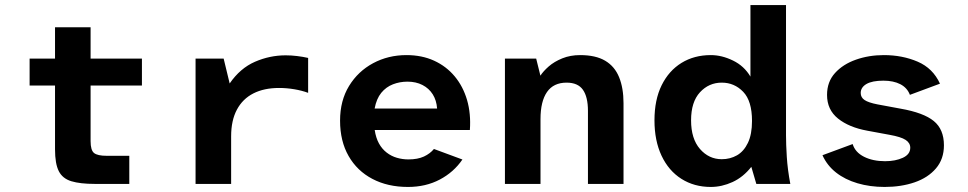

<svg xmlns="http://www.w3.org/2000/svg" viewBox="-20 -728 3832 760"><path d="M355.9 0Q297.2 0 262.5 -10.6Q227.7 -21.1 212.8 -50.4Q197.8 -79.7 197.8 -137.1V-389.5H97.2V-496H197.8V-620H338.6V-496H541.8V-389.5H338.6V-169.4Q338.6 -133.4 352.2 -122.4Q365.8 -111.3 402.2 -111.3H491.8V0Z M754.1 0V-496H865.3L889.1 -397.6Q930.5 -457.9 989.2 -483.5Q1048 -509 1110.8 -509Q1133.5 -509 1156.6 -506.1Q1179.7 -503.3 1199.7 -498.7V-360.5Q1175.3 -369.6 1145 -374.7Q1114.7 -379.8 1084.5 -379.8Q1025.3 -379.8 983 -358.3Q940.6 -336.8 917.8 -294.1Q894.9 -251.4 894.9 -188.3V0Z M1594.8 12Q1514.7 12 1454.2 -19.8Q1393.6 -51.5 1359.9 -110.4Q1326.1 -169.3 1326.1 -250.5Q1326.1 -329.7 1361.7 -387.8Q1397.3 -445.9 1457 -477.9Q1516.8 -509.9 1588.9 -509.9Q1650 -509.9 1698.3 -487.8Q1746.6 -465.7 1779.8 -425.8Q1813 -386 1828.8 -332Q1844.5 -277.9 1839.9 -213.5H1463.2Q1467.9 -182.2 1480 -160.2Q1492.2 -138.2 1510.5 -124.1Q1528.8 -109.9 1550.9 -103.5Q1572.9 -97 1596.7 -97Q1633.3 -97 1658 -108.4Q1682.6 -119.9 1697.7 -138.3L1810.4 -96.6Q1776 -46.3 1720.7 -17.2Q1665.4 12 1594.8 12ZM1462.9 -298.4H1710.2Q1707.9 -330.9 1692.9 -354.7Q1677.9 -378.4 1652.2 -391.6Q1626.6 -404.8 1592.8 -404.8Q1562.5 -404.8 1535.4 -394.3Q1508.2 -383.8 1489.1 -360.5Q1470.1 -337.1 1462.9 -298.4Z M1978.7 0V-496H2102.4L2119.1 -428.5Q2130.3 -445.9 2152 -465Q2173.7 -484 2205.6 -497Q2237.5 -509.9 2276.4 -509.9Q2337.9 -509.9 2375.5 -487.6Q2413.2 -465.3 2430.6 -422.4Q2448.1 -379.6 2448.1 -319.4V0H2307.3V-289.1Q2307.3 -344.3 2287.4 -372.6Q2267.6 -400.9 2222.7 -400.9Q2171.1 -400.9 2145.3 -363.9Q2119.5 -326.8 2119.5 -256.6V0Z M2793.6 12Q2727.8 12 2677.2 -20.1Q2626.7 -52.1 2598.6 -111.7Q2570.6 -171.3 2570.6 -251.7Q2570.6 -332.9 2599 -390.5Q2627.5 -448.1 2677.6 -479Q2727.8 -509.9 2793.6 -509.9Q2837.2 -509.9 2881.3 -488.4Q2925.5 -467 2950.5 -424.8V-708H3091.3V-192.4Q3091.3 -157.2 3094.4 -107.1Q3097.6 -56.9 3108.3 0H2973.8L2954 -67.6Q2921.9 -26.8 2879.6 -7.4Q2837.2 12 2793.6 12ZM2836.9 -97.8Q2870.1 -97.8 2897.2 -113.2Q2924.3 -128.7 2940.5 -162.5Q2956.7 -196.3 2956.7 -249.3Q2956.7 -328.4 2921.8 -364.6Q2886.9 -400.9 2836.9 -400.9Q2786 -400.9 2750.7 -362.7Q2715.5 -324.5 2715.5 -251.7Q2715.5 -178.8 2750.7 -138.3Q2786 -97.8 2836.9 -97.8Z M3481.7 12Q3423.6 12 3374.2 -2.6Q3324.9 -17.1 3289.4 -45Q3253.9 -72.9 3235.6 -113.6L3355.1 -157.8Q3365.1 -125.1 3400.1 -107.5Q3435.1 -89.9 3483.4 -89.9Q3524.5 -89.9 3553.8 -103.5Q3583.1 -117.1 3583.1 -143.3Q3583.1 -162.1 3564.8 -174.2Q3546.5 -186.3 3500.9 -194.4L3413.3 -210.6Q3340.7 -223.8 3297.2 -258.7Q3253.7 -293.7 3253.7 -352.2Q3253.7 -404.2 3285.3 -439Q3316.8 -473.8 3368 -491.8Q3419.2 -509.9 3478.7 -509.9Q3551.8 -509.9 3612.4 -483.9Q3672.9 -457.9 3700.7 -396.8L3581.7 -352.6Q3571.1 -380.6 3543.8 -394.7Q3516.5 -408.7 3476.7 -408.7Q3432.4 -408.7 3409.7 -395.5Q3387 -382.2 3387 -359.9Q3387 -342.3 3402.2 -332.1Q3417.5 -321.8 3453.1 -314.9L3544.6 -297.9Q3635.9 -281.9 3676.1 -249Q3716.4 -216.2 3716.4 -152.8Q3716.4 -98.4 3684.9 -61.5Q3653.5 -24.6 3600.4 -6.3Q3547.3 12 3481.7 12Z"/></svg>

Font: Atkinson Hyperlegible Mono ExtraLight
Style: Regular
Weight: 200
Monospace: yes
Designer: Elliott Scott, Megan Eiswerth, Linus Boman, Theodore Petrosky, Letters from Sweden
Foundry: Applied Design Works, Letters from Sweden
Version: Version 2.001